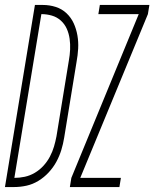

<svg xmlns="http://www.w3.org/2000/svg" viewBox="-57 -755 623 775"><path d="M-37 0 84 -735H116Q143 -735 168 -727Q193 -719 211.5 -701.5Q230 -684 240.5 -661Q251 -638 255.5 -612Q260 -586 258.5 -559Q257 -532 252 -505L202 -199Q198 -174 190.5 -149.5Q183 -125 170.5 -102Q158 -79 139.5 -59Q121 -39 98 -25Q75 -11 50 -5.5Q25 0 0 0ZM1 -37Q22 -37 43 -41.5Q64 -46 83.5 -57.5Q103 -69 118.5 -86Q134 -103 144.5 -123Q155 -143 161 -163.5Q167 -184 171 -205L221 -511Q225 -533 226 -555Q227 -577 224 -598.5Q221 -620 212.5 -639Q204 -658 188.5 -672Q173 -686 152.5 -692Q132 -698 110 -698ZM225 0 231 -37 503 -698H340L346 -735H546L540 -698L267 -37H431L425 0Z"/></svg>

Font: Iosevka Extralight
Style: Italic
Weight: 200
Italic angle: -9°
Monospace: yes
Designer: Belleve Invis
Foundry: Belleve Invis
Version: Version 32.5.0; ttfautohint (v1.8.4)